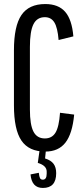

<svg xmlns="http://www.w3.org/2000/svg" viewBox="-20 -735 414 950"><path d="M204 15Q123 15 86 -39.5Q49 -94 49 -214V-486Q49 -606 86 -660.5Q123 -715 204 -715Q269 -715 302.5 -676.5Q336 -638 343 -555L270 -537Q265 -598 249 -624Q233 -650 202 -650Q163 -650 145.5 -615Q128 -580 128 -503V-193Q128 -118 145.5 -84Q163 -50 202 -50Q237 -50 254.5 -78.5Q272 -107 277 -177L347 -168Q338 -73 303.5 -29Q269 15 204 15ZM192 195Q137 195 131 128L172 120Q174 139 178 146.5Q182 154 192 154Q211 154 211 124V114Q211 84 167 71L177 0H208L203 49Q232 58 245 75.5Q258 93 258 122Q258 195 192 195Z"/></svg>

Font: Pathway Gothic One
Style: Regular
Weight: 400
Version: Version 1.003; ttfautohint (v1.8.4.7-5d5b);gftools[0.9.26]